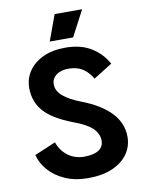

<svg xmlns="http://www.w3.org/2000/svg" viewBox="-102 -1016 830 1100"><g transform="rotate(-10 313.5 -466.5)"><path d="M320 13Q245 13 187.5 -12.5Q130 -38 93.5 -79.5Q57 -121 45 -170L168 -222Q186 -171 226 -141.5Q266 -112 320 -112Q374 -112 403.5 -130.5Q433 -149 433 -186Q433 -226 400 -258Q367 -290 290 -318Q175 -362 126 -418Q77 -474 77 -554Q77 -608 106.5 -651.5Q136 -695 190.5 -720.5Q245 -746 320 -746Q409 -746 469.5 -709Q530 -672 564 -610L455 -542Q435 -578 403 -600.5Q371 -623 323 -624Q278 -626 248.5 -605.5Q219 -585 219 -550Q219 -512 254.5 -481.5Q290 -451 358 -425Q468 -383 525.5 -322Q583 -261 583 -182Q583 -126 552 -82Q521 -38 462.5 -12.5Q404 13 320 13ZM294 -946H454L375 -796H239Z"/></g></svg>

Font: Kreadon
Style: Bold
Weight: 700
Designer: Reiya WATANABE
Foundry: StudioGnu
Version: Version 1.003; ttfautohint (v1.8.4.7-5d5b);gftools[0.9.32]